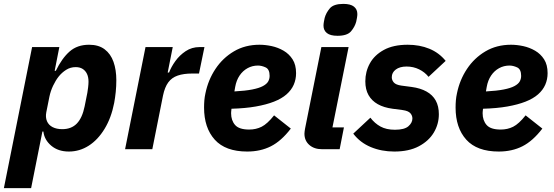

<svg xmlns="http://www.w3.org/2000/svg" viewBox="-46 -767 2846 987"><path d="M-26 200 119 -525H259L235 -403H241Q272 -467 311.5 -502Q351 -537 412 -537Q461 -537 492 -513.5Q523 -490 537.5 -449Q552 -408 552 -355Q552 -324 549 -294.5Q546 -265 541 -238Q526 -161 491.5 -104.5Q457 -48 410 -18Q363 12 308 12Q253 12 217.5 -18Q182 -48 177 -91H172L114 200ZM274 -103Q321 -103 349 -132Q377 -161 389 -220L403 -290Q405 -301 407 -318Q409 -335 409 -347Q409 -371 401 -387.5Q393 -404 378.5 -413Q364 -422 343 -422Q316 -422 294 -408Q272 -394 256 -374Q240 -354 227 -326.5Q214 -299 208 -270L192 -190Q187 -164 195.5 -144Q204 -124 224.5 -113.5Q245 -103 274 -103Z M737 0H597L702 -525H842L816 -394H823Q834 -423 855.5 -453Q877 -483 908.5 -504Q940 -525 980 -525H1005L977 -389H942Q898 -389 867.5 -378.5Q837 -368 819 -343.5Q801 -319 792 -276Z M1225 12Q1113 12 1058 -49Q1003 -110 1003 -214Q1003 -233 1004.5 -251Q1006 -269 1010 -287Q1024 -356 1061.5 -412.5Q1099 -469 1156.5 -503Q1214 -537 1288 -537Q1318 -537 1350.5 -530Q1383 -523 1411.5 -506.5Q1440 -490 1458 -462Q1476 -434 1476 -391Q1476 -359 1464 -331.5Q1452 -304 1427 -282Q1402 -260 1362.5 -244.5Q1323 -229 1269 -219.5Q1215 -210 1144 -208Q1143 -199 1142.5 -194Q1142 -189 1142 -185Q1142 -148 1162.5 -124.5Q1183 -101 1235 -101Q1270 -101 1299 -115.5Q1328 -130 1363 -174L1449 -106Q1400 -42 1346.5 -15Q1293 12 1225 12ZM1280 -430Q1251 -430 1226.5 -416.5Q1202 -403 1185.5 -378.5Q1169 -354 1163 -320L1159 -297Q1215 -300 1250.5 -307Q1286 -314 1305.5 -324.5Q1325 -335 1332.5 -348Q1340 -361 1340 -377Q1340 -411 1319.5 -420.5Q1299 -430 1280 -430Z M1689 -583Q1652 -583 1634.5 -597Q1617 -611 1617 -635Q1617 -644 1619 -655Q1621 -666 1623 -675Q1630 -701 1649.5 -724Q1669 -747 1719 -747Q1756 -747 1773.5 -733Q1791 -719 1791 -695Q1791 -686 1789 -675Q1787 -664 1785 -655Q1778 -629 1758.5 -606Q1739 -583 1689 -583ZM1700 0H1609Q1569 0 1544 -22Q1519 -44 1519 -80Q1519 -86 1520 -92Q1521 -98 1522 -105L1606 -525H1746L1663 -112H1722Z M1981 12Q1915 12 1860 -11Q1805 -34 1770 -80L1858 -162Q1880 -133 1910 -116.5Q1940 -100 1984 -100Q2033 -100 2053.5 -118Q2074 -136 2074 -158Q2074 -173 2063.5 -185Q2053 -197 2025 -201L1972 -208Q1927 -214 1896 -231.5Q1865 -249 1848.5 -278Q1832 -307 1832 -349Q1832 -399 1855.5 -441.5Q1879 -484 1927.5 -510.5Q1976 -537 2050 -537Q2111 -537 2161 -516.5Q2211 -496 2245 -454L2157 -372Q2138 -396 2108.5 -410.5Q2079 -425 2044 -425Q2009 -425 1988.5 -409.5Q1968 -394 1968 -370Q1968 -355 1978.5 -343Q1989 -331 2017 -327L2070 -320Q2115 -314 2146.5 -296.5Q2178 -279 2194 -250Q2210 -221 2210 -180Q2210 -129 2184 -85.5Q2158 -42 2107 -15Q2056 12 1981 12Z M2518 12Q2406 12 2351 -49Q2296 -110 2296 -214Q2296 -233 2297.5 -251Q2299 -269 2303 -287Q2317 -356 2354.5 -412.5Q2392 -469 2449.5 -503Q2507 -537 2581 -537Q2611 -537 2643.5 -530Q2676 -523 2704.5 -506.5Q2733 -490 2751 -462Q2769 -434 2769 -391Q2769 -359 2757 -331.5Q2745 -304 2720 -282Q2695 -260 2655.5 -244.5Q2616 -229 2562 -219.5Q2508 -210 2437 -208Q2436 -199 2435.5 -194Q2435 -189 2435 -185Q2435 -148 2455.5 -124.5Q2476 -101 2528 -101Q2563 -101 2592 -115.5Q2621 -130 2656 -174L2742 -106Q2693 -42 2639.5 -15Q2586 12 2518 12ZM2573 -430Q2544 -430 2519.5 -416.5Q2495 -403 2478.5 -378.5Q2462 -354 2456 -320L2452 -297Q2508 -300 2543.5 -307Q2579 -314 2598.5 -324.5Q2618 -335 2625.5 -348Q2633 -361 2633 -377Q2633 -411 2612.5 -420.5Q2592 -430 2573 -430Z"/></svg>

Font: IBM Plex Sans Var
Style: Italic
Weight: 400
Italic angle: -11.31°
Designer: Mike Abbink, Paul van der Laan, Pieter van Rosmalen
Foundry: Bold Monday
Version: Version 1.001